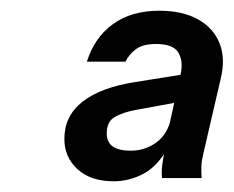

<svg xmlns="http://www.w3.org/2000/svg" viewBox="-20 -750 436 358"><path d="M282 -418Q281 -430 282.5 -442.5Q284 -455 288 -472L286 -473L317 -613Q322 -636 312.5 -652Q303 -668 271 -668Q246 -668 233 -658Q220 -648 214 -635H142Q156 -680 190.5 -705Q225 -730 277 -730Q320 -730 349 -714Q378 -698 389.5 -669Q401 -640 391 -601L359 -463Q356 -451 355.5 -440Q355 -429 356 -418ZM192 -412Q149 -412 124.5 -434.5Q100 -457 100 -491Q100 -534 134 -560.5Q168 -587 232 -597L326 -612L315 -560L233 -545Q211 -541 195 -532.5Q179 -524 179 -501Q179 -469 224 -469Q250 -469 271 -484Q292 -499 299 -529L295 -477Q274 -440 247.5 -426Q221 -412 192 -412Z"/></svg>

Font: Instrument Sans Medium
Style: Italic
Weight: 500
Italic angle: -13°
Designer: Rodrigo Fuenzalida
Foundry: fragTYPE
Version: Version 1.000;gftools[0.9.28]